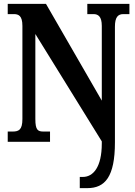

<svg xmlns="http://www.w3.org/2000/svg" viewBox="-20 -734 699 994"><path d="M393 240H432C524 240 575 181 575 3V-596C575 -647 592 -661 619 -661H650V-714H432V-661H464C488 -661 507 -649 507 -600V-213L218 -714H20V-661H51C75 -661 96 -654 96 -600V-118C96 -60 76 -53 44 -53H20V0H239V-53H206C176 -53 163 -60 163 -118V-558L507 -2V9C507 132 462 182 409 182H393Z"/></svg>

Font: Noto Serif Tamil ExtraCondensed ExtraBold
Style: Regular
Weight: 800
Width: 2
Designer: Indian Type Foundry, Tom Grace, and the Monotype Design Team
Foundry: Monotype Imaging Inc.
Version: Version 2.004